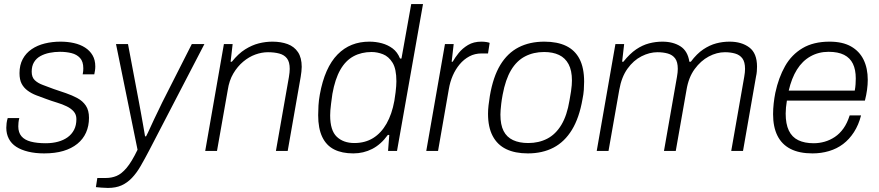

<svg xmlns="http://www.w3.org/2000/svg" viewBox="-20 -743 4325 945"><path d="M197 12Q154 12 119 3.5Q84 -5 60 -20.5Q36 -36 23.5 -60Q11 -84 11 -114Q11 -125 12.5 -137Q14 -149 18 -162H75Q72 -150 71 -140Q70 -130 70 -121Q70 -91 85.5 -72.5Q101 -54 131.5 -46Q162 -38 205 -38Q238 -38 265.5 -45.5Q293 -53 313 -67.5Q333 -82 344.5 -104Q356 -126 356 -157Q356 -179 343 -194Q330 -209 308.5 -219.5Q287 -230 260.5 -238Q234 -246 207 -256Q182 -265 158.5 -274Q135 -283 116 -297Q97 -311 86.5 -331Q76 -351 76 -383Q76 -423 92 -452.5Q108 -482 136 -501Q164 -520 200.5 -529Q237 -538 278 -538Q313 -538 344 -531Q375 -524 398.5 -509Q422 -494 435.5 -471Q449 -448 449 -416Q449 -406 447.5 -396Q446 -386 444 -377H387Q389 -386 389.5 -393.5Q390 -401 390 -407Q390 -440 374 -457.5Q358 -475 332 -481.5Q306 -488 275 -488Q249 -488 224 -483Q199 -478 179 -467Q159 -456 147.5 -437Q136 -418 136 -390Q136 -363 151 -348.5Q166 -334 190.5 -325Q215 -316 244 -305Q274 -295 304.5 -284.5Q335 -274 361 -260Q387 -246 402.5 -223Q418 -200 418 -163Q418 -123 403.5 -90.5Q389 -58 360.5 -35Q332 -12 291.5 0Q251 12 197 12Z M511 182Q497 182 479.5 180.5Q462 179 452 178L459 133H502Q529 133 553.5 123Q578 113 603 83.5Q628 54 657 -6L551 -526H610L664 -240Q668 -219 673.5 -188.5Q679 -158 684.5 -127Q690 -96 694 -72H699Q708 -89 718 -111.5Q728 -134 739 -157Q750 -180 760.5 -201.5Q771 -223 778 -238L924 -526H986L715 -4Q692 40 672 74.5Q652 109 629 133Q606 157 578 169.5Q550 182 511 182Z M990 0 1082 -526H1125L1115 -439H1121Q1153 -479 1186.5 -500Q1220 -521 1253.5 -529.5Q1287 -538 1321 -538Q1363 -538 1395.5 -526Q1428 -514 1446.5 -486.5Q1465 -459 1465 -414Q1465 -403 1463.5 -390.5Q1462 -378 1460 -365L1396 0H1338L1402 -364Q1404 -376 1405 -386Q1406 -396 1406 -404Q1406 -438 1392.5 -455.5Q1379 -473 1354.5 -479.5Q1330 -486 1299 -486Q1268 -486 1236.5 -474.5Q1205 -463 1177 -439.5Q1149 -416 1128.5 -381.5Q1108 -347 1101 -300L1048 0Z M1719 12Q1663 12 1624.5 -7.5Q1586 -27 1566 -69Q1546 -111 1546 -176Q1546 -199 1547.5 -224Q1549 -249 1554 -277Q1566 -344 1588 -393.5Q1610 -443 1641.5 -475Q1673 -507 1712 -522.5Q1751 -538 1798 -538Q1830 -538 1859.5 -530Q1889 -522 1912.5 -504.5Q1936 -487 1949 -455H1956L2004 -723H2062L1934 0H1890L1896 -79H1889Q1855 -32 1812 -10Q1769 12 1719 12ZM1724 -39Q1777 -39 1816.5 -63.5Q1856 -88 1882.5 -134.5Q1909 -181 1921 -247Q1925 -271 1927 -288.5Q1929 -306 1930 -319Q1931 -332 1931 -343Q1931 -404 1912 -434.5Q1893 -465 1865 -476Q1837 -487 1809 -487Q1759 -487 1720 -466Q1681 -445 1655 -399.5Q1629 -354 1616 -281Q1612 -252 1609.5 -233Q1607 -214 1606 -200Q1605 -186 1605 -175Q1605 -101 1637.5 -70Q1670 -39 1724 -39Z M2078 0 2170 -526H2213L2203 -439H2208Q2219 -459 2237.5 -482Q2256 -505 2283.5 -521.5Q2311 -538 2349 -538Q2363 -538 2374.5 -536Q2386 -534 2390 -532L2382 -480H2351Q2317 -480 2290 -465.5Q2263 -451 2242.5 -426.5Q2222 -402 2208.5 -371Q2195 -340 2189 -304L2136 0Z M2578 12Q2515 12 2471.5 -9Q2428 -30 2405 -73.5Q2382 -117 2382 -183Q2382 -203 2384.5 -224.5Q2387 -246 2391 -271Q2407 -365 2442.5 -423.5Q2478 -482 2532.5 -510Q2587 -538 2659 -538Q2723 -538 2766.5 -517Q2810 -496 2832.5 -452.5Q2855 -409 2855 -341Q2855 -322 2853.5 -300.5Q2852 -279 2847 -255Q2831 -163 2795 -104Q2759 -45 2704.5 -16.5Q2650 12 2578 12ZM2580 -39Q2632 -39 2673.5 -60.5Q2715 -82 2743 -128.5Q2771 -175 2783 -249Q2788 -276 2790.5 -293.5Q2793 -311 2794 -323.5Q2795 -336 2795 -347Q2795 -396 2778.5 -427Q2762 -458 2731.5 -472.5Q2701 -487 2658 -487Q2606 -487 2564.5 -465.5Q2523 -444 2495.5 -398Q2468 -352 2454 -277Q2449 -250 2447 -232Q2445 -214 2444 -201.5Q2443 -189 2443 -179Q2443 -129 2458.5 -98.5Q2474 -68 2505 -53.5Q2536 -39 2580 -39Z M2917 0 3009 -526H3052L3042 -439H3048Q3080 -479 3111 -500Q3142 -521 3174.5 -529.5Q3207 -538 3240 -538Q3293 -538 3329 -515Q3365 -492 3373 -439H3380Q3410 -479 3441.5 -500Q3473 -521 3505 -529.5Q3537 -538 3571 -538Q3630 -538 3668 -509.5Q3706 -481 3706 -415Q3706 -404 3705 -391.5Q3704 -379 3701 -366L3637 0H3579L3643 -365Q3645 -376 3646 -386Q3647 -396 3647 -404Q3647 -438 3634 -455.5Q3621 -473 3598 -479.5Q3575 -486 3548 -486Q3508 -486 3468.5 -465Q3429 -444 3399 -403Q3369 -362 3359 -301L3306 0H3248L3312 -365Q3314 -376 3315 -386Q3316 -396 3316 -404Q3316 -438 3303 -455.5Q3290 -473 3267 -479.5Q3244 -486 3216 -486Q3177 -486 3137.5 -466Q3098 -446 3068.5 -405Q3039 -364 3028 -301L2975 0Z M3979 12Q3914 12 3871 -10Q3828 -32 3806.5 -75Q3785 -118 3785 -181Q3785 -207 3788 -234Q3791 -261 3796 -286Q3812 -361 3844 -417.5Q3876 -474 3930 -506Q3984 -538 4063 -538Q4127 -538 4168.5 -514.5Q4210 -491 4230.5 -449Q4251 -407 4251 -350Q4251 -327 4247.5 -301Q4244 -275 4237 -248H3853Q3850 -230 3848.5 -214Q3847 -198 3847 -184Q3847 -133 3862.5 -100.5Q3878 -68 3909 -53Q3940 -38 3985 -38Q4012 -38 4038.5 -45.5Q4065 -53 4089 -69Q4113 -85 4131.5 -111Q4150 -137 4162 -175H4218Q4206 -128 4183 -92.5Q4160 -57 4129.5 -34Q4099 -11 4060.5 0.5Q4022 12 3979 12ZM3862 -297H4187Q4190 -313 4191 -328.5Q4192 -344 4192 -357Q4192 -400 4178 -429Q4164 -458 4134.5 -473Q4105 -488 4058 -488Q4009 -488 3969 -465.5Q3929 -443 3902.5 -400.5Q3876 -358 3862 -297Z"/></svg>

Font: Archivo SemiBold ExtraLight
Style: Italic
Weight: 250
Italic angle: -10°
Version: Version 2.001